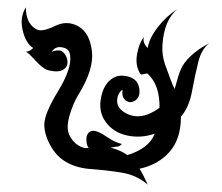

<svg xmlns="http://www.w3.org/2000/svg" viewBox="-20 -460 600 520"><path d="M310 -70Q303 -63 298.5 -63Q294 -63 289.5 -62Q285 -61 280 -60Q307 -53 325 -40Q384 -58 399 -98Q362 -85 324.5 -93Q287 -101 266 -130Q245 -159 254.5 -200Q264 -241 295 -253Q308 -257 324 -253.5Q340 -250 348 -241Q356 -232 357.5 -218.5Q359 -205 354.5 -197Q350 -189 342 -185.5Q334 -182 328 -184Q308 -191 312 -217Q303 -212 299 -199Q291 -171 318 -155Q360 -130 412 -168Q413 -230 380 -260Q378 -262 370 -259.5Q362 -257 360 -260Q346 -282 351 -312Q356 -342 370 -360Q365 -345 380 -330Q384 -356 407 -386Q430 -416 460 -435Q425 -406 420 -340Q418 -311 427 -285.5Q436 -260 443 -242Q450 -224 453 -219Q455 -226 462 -250.5Q469 -275 480 -290Q504 -321 547 -343Q526 -328 517 -292Q508 -256 500 -212.5Q492 -169 470 -144Q470 -84 439.5 -49Q409 -14 358 -3Q369 15 380 40Q350 14 309.5 7.5Q269 1 228 -2Q152 -7 120 -60Q100 -93 100 -122.5Q100 -152 137.5 -213.5Q175 -275 170 -310Q168 -326 155 -330Q132 -338 120 -320Q141 -327 149.5 -320Q158 -313 161.5 -301Q165 -289 160 -280Q148 -260 110 -270Q96 -274 76 -296Q56 -318 50 -320Q60 -320 70 -330Q50 -342 41.5 -377.5Q33 -413 50 -440Q50 -395 80 -380Q95 -373 128.5 -389.5Q162 -406 192.5 -388.5Q223 -371 229 -321.5Q235 -272 192 -203Q177 -178 168 -146Q159 -114 167.5 -95Q176 -76 192.5 -66Q209 -56 220 -60Q215 -65 214 -79Q213 -93 220 -100.5Q227 -108 239 -105Q251 -102 270.5 -88.5Q290 -75 310 -70Z"/></svg>

Font: SOV_mook
Style: Book
Weight: 400
Version: Version 1.00